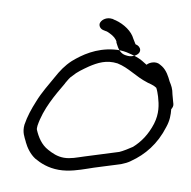

<svg xmlns="http://www.w3.org/2000/svg" viewBox="-88 -906 981 988"><g transform="rotate(10 403.0 -412.0)"><path d="M91 -118V-117C105 -88 126 -59 154 -41C185 -23 227 -5 283 -5C336 -5 388 -23 426 -36C451 -46 569 -81 597 -91C612 -97 626 -103 642 -115C707 -160 761 -224 790 -319C802 -354 802 -383 799 -413C805 -422 808 -433 805 -442L801 -456C799 -463 796 -475 792 -489C787 -518 778 -533 766 -552C755 -575 740 -605 714 -622L702 -629C680 -643 648 -632 634 -616C618 -626 599 -639 575 -647C543 -657 505 -670 455 -664C363 -654 298 -608 252 -568C220 -538 201 -509 179 -469C157 -429 127 -382 107 -330C90 -289 76 -248 69 -203C65 -163 80 -141 91 -118ZM136 -210C150 -301 198 -381 238 -449V-450C247 -466 257 -484 269 -494C288 -517 314 -535 344 -556C384 -582 427 -605 486 -597C548 -584 589 -547 654 -527H655L656 -526C664 -525 694 -516 704 -508C711 -496 716 -480 721 -465C733 -424 742 -380 725 -324C706 -264 676 -221 639 -188C625 -178 589 -156 574 -150C550 -142 429 -104 402 -96C364 -84 333 -71 298 -71C263 -71 236 -84 212 -97C174 -117 152 -153 137 -188C135 -192 135 -200 136 -210ZM398 -750 384 -753C365 -757 355 -776 362 -790C369 -806 391 -822 419 -818H421L435 -814H437C485 -801 527 -772 544 -736C550 -726 556 -717 560 -710C589 -705 605 -672 565 -651C546 -642 532 -644 524 -645C482 -648 470 -689 461 -703L462 -704C456 -720 439 -733 420 -742C409 -747 403 -750 400 -750Z"/></g></svg>

Font: Stray Cat
Style: ExBdExtObl
Weight: 800
Version: Version 1.0